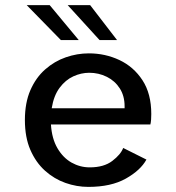

<svg xmlns="http://www.w3.org/2000/svg" viewBox="-20 -721 690 752"><path d="M326 11Q280.5 11 236.5 -4.5Q192.5 -20 156.5 -52.2Q120.5 -84.5 99 -133.8Q77.5 -183 77.5 -251Q77.5 -318.5 99 -367.8Q120.5 -417 156.8 -449Q193 -481 237.5 -496.5Q282 -512 328 -512Q392 -512 447.8 -485.8Q503.5 -459.5 538 -406.8Q572.5 -354 572.5 -274.5Q572.5 -265 571.8 -253.2Q571 -241.5 569 -233.5H179.5Q183 -178 205 -140.5Q227 -103 260.2 -84.2Q293.5 -65.5 331.5 -65.5Q387 -65.5 420 -90.8Q453 -116 462.5 -141.5L553.5 -96Q530.5 -54 472.8 -21.5Q415 11 326 11ZM329.5 -436Q298 -436 267.2 -422Q236.5 -408 213.5 -377.2Q190.5 -346.5 182.5 -297H468V-305Q468 -345.5 449 -375Q430 -404.5 398.2 -420.2Q366.5 -436 329.5 -436ZM370 -564 245 -701H333L438.5 -564ZM218.5 -564 84.5 -701H174.5L288.5 -564Z"/></svg>

Font: Trispace
Style: Regular
Weight: 400
Designer: Tyler Finck
Foundry: Etcetera Type Company
Version: Version 1.210; ttfautohint (v1.8.3)